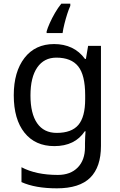

<svg xmlns="http://www.w3.org/2000/svg" viewBox="-20 -786 655 1046"><path d="M275 -546Q328 -546 370.5 -526Q413 -506 443 -465H448L460 -536H530V9Q530 124 471.5 182Q413 240 290 240Q172 240 97 206V125Q176 167 295 167Q364 167 403.5 126.5Q443 86 443 16V-5Q443 -17 444 -39.5Q445 -62 446 -71H442Q388 10 276 10Q172 10 113.5 -63Q55 -136 55 -267Q55 -395 113.5 -470.5Q172 -546 275 -546ZM287 -472Q220 -472 183 -418.5Q146 -365 146 -266Q146 -167 182.5 -114.5Q219 -62 289 -62Q370 -62 407 -105.5Q444 -149 444 -246V-267Q444 -377 406 -424.5Q368 -472 287 -472ZM363 -754Q355 -737 346.5 -710.5Q338 -684 331 -656Q324 -628 321 -606H234V-615Q239 -633 251 -660Q263 -687 279.5 -715.5Q296 -744 314 -766H363Z"/></svg>

Font: Noto Sans Tamil Supplement
Style: Regular
Weight: 400
Designer: Ek Type
Foundry: Ek Type
Version: Version 2.001; ttfautohint (v1.8.4.7-5d5b)